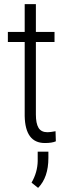

<svg xmlns="http://www.w3.org/2000/svg" viewBox="-20 -683 330 930"><path d="M153.8 -663.1V-528.3H244.1V-479.5H153.8V-128.4Q153.8 -85 166.7 -63.7Q179.7 -42.5 210 -42.5Q223.1 -42.5 249 -47.4L250.5 1.5Q231.9 9.8 197.3 9.8Q102.1 9.8 99.6 -121.1V-479.5H18.1V-528.3H99.6V-663.1ZM164.6 227.1 132.8 201.7Q161.6 151.9 162.6 97.2V51.8H214.4V82Q214.4 176.3 164.6 227.1Z"/></svg>

Font: Roboto Condensed Light
Style: Regular
Weight: 300
Designer: Google
Version: Version 2.134; 2016